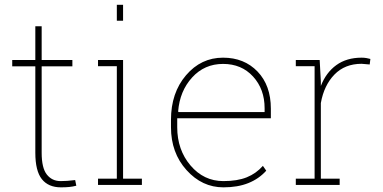

<svg xmlns="http://www.w3.org/2000/svg" viewBox="-20 -782 1620 812"><path d="M156.2 -670.9V-528.3H286.1V-501.5H156.2V-136.2Q156.2 -71.3 178.2 -43.7Q200.2 -16.1 236.3 -16.1Q252 -16.1 264.2 -17.1Q276.4 -18.1 297.9 -20.5L302.7 3.4Q288.1 7.3 272.7 8.8Q257.3 10.3 237.8 10.3Q184.6 10.3 157 -24.4Q129.4 -59.1 129.4 -136.2V-501.5H31.7V-528.3H129.4V-670.9Z M394.5 -26.4H474.1V-502H394.5V-528.3H500.5V-26.4H580.1V0H394.5ZM500.5 -694.3H474.1V-761.7H500.5Z M924.8 10.3Q834.5 10.3 768.8 -62.7Q703.1 -135.7 703.1 -244.1V-275.4Q703.1 -389.2 766.6 -463.6Q830.1 -538.1 923.3 -538.1Q1012.7 -538.1 1069.1 -479.5Q1125.5 -420.9 1125.5 -322.3V-281.7H729.5V-275.4V-244.1Q729.5 -148.4 785.6 -82.3Q841.8 -16.1 924.8 -16.1Q983.9 -16.1 1023.7 -32.2Q1063.5 -48.3 1091.8 -80.6L1106 -60.1Q1074.7 -25.4 1030 -7.6Q985.4 10.3 924.8 10.3ZM923.3 -511.7Q844.7 -511.7 792.5 -454.3Q740.2 -397 733.4 -311L734.9 -308.1H1099.1V-324.2Q1099.1 -404.8 1050.3 -458.3Q1001.5 -511.7 923.3 -511.7Z M1332 -528.3 1336.9 -436.5V-418.5Q1358.9 -475.1 1402.3 -506.6Q1445.8 -538.1 1509.3 -538.1Q1520.5 -538.1 1530 -536.4Q1539.6 -534.7 1546.4 -532.7L1543.5 -509.3L1509.3 -512.2Q1438.5 -512.2 1394.3 -466.6Q1350.1 -420.9 1336.9 -346.2V-26.4H1416.5V0H1231V-26.4H1310.5V-502H1231V-528.3H1310.5Z"/></svg>

Font: TypoPRO Roboto Slab
Style: Thin
Weight: 250
Designer: Google
Version: Version 1.100263; 2013; ttfautohint (v0.94.20-1c74) -l 8 -r 